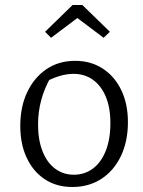

<svg xmlns="http://www.w3.org/2000/svg" viewBox="-20 -738 572 767"><path d="M269 9Q206 9 159.5 -21.5Q113 -52 87 -107Q61 -162 61 -235Q61 -312 89 -370.5Q117 -429 166 -462Q215 -495 280 -495Q343 -495 390.5 -464Q438 -433 464.5 -378Q491 -323 491 -250Q491 -173 463 -114.5Q435 -56 385 -23.5Q335 9 269 9ZM275 -40Q318 -40 351 -64.5Q384 -89 402.5 -135.5Q421 -182 421 -246Q421 -308 402.5 -352Q384 -396 351 -419.5Q318 -443 273 -443Q245 -443 213.5 -433Q182 -423 147 -403L184 -432Q158 -387 145 -339.5Q132 -292 132 -240Q132 -179 150 -133.5Q168 -88 200.5 -64Q233 -40 275 -40ZM309 -718 419 -611 394 -587 289 -666 184 -587 160 -611 270 -718Z"/></svg>

Font: Piazzolla Thin Light
Style: Regular
Weight: 300
Version: Version 2.005